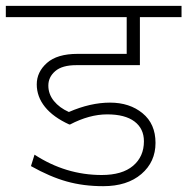

<svg xmlns="http://www.w3.org/2000/svg" viewBox="-35 -664 638 653"><path d="M316 -30.8Q248.7 -30.8 191.9 -46.8Q135 -62.7 70.3 -99.1L82.4 -138Q188.6 -68.8 310.9 -68.8Q380.7 -68.8 417.6 -100.1Q454.5 -131.4 454.5 -183.5Q454.5 -226.5 422.4 -250.8Q390.3 -275 329.6 -275Q269 -275 203.2 -240.6H200.7Q146.1 -265.4 118 -300.3Q90 -335.2 90 -377.1Q90 -419.1 124.6 -449.9Q159.3 -480.8 229 -480.8H395.9V-605.7H-15.2V-644.1H582.4V-605.7H440.8V-442.4H224.5Q176.4 -442.4 152.9 -422.1Q129.4 -401.9 129.4 -372.9Q129.4 -343.8 148.4 -320.5Q167.3 -297.3 199.2 -283.1Q272.5 -315 339.2 -315Q406 -315 449.9 -278.8Q493.9 -242.7 493.9 -178Q493.9 -113.2 445.7 -72Q397.4 -30.8 316 -30.8Z"/></svg>

Font: Khula Light
Style: Regular
Weight: 300
Designer: Erin McLaughlin, Steve Matteson
Version: Version 1.002;PS 1.0;hotconv 1.0.72;makeotf.lib2.5.5900; ttf